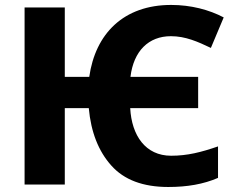

<svg xmlns="http://www.w3.org/2000/svg" viewBox="-20 -744 938 774"><path d="M658.2 9.8C734.9 9.8 800.3 -1.5 858.9 -26.9V-153.8C791 -130.4 735.8 -116.2 669.9 -116.2C566.4 -116.2 510.7 -197.8 504.9 -308.1H778.8V-434.1H505.9C518.6 -538.6 579.1 -598.1 668.9 -598.1C727.5 -598.1 776.9 -576.2 830.1 -550.8L881.8 -673.8C823.2 -704.6 750 -724.1 669.9 -724.1C478 -724.1 364.3 -607.9 339.8 -434.1H241.2V-713.9H79.1V0H241.2V-308.1H337.9C346.7 -211.4 377 -134.3 428.7 -76.7C480 -19 556.6 9.8 658.2 9.8Z"/></svg>

Font: Avrile Sans
Style: Bold
Weight: 700
Designer: Monotype Design Team, Google (font), Stefan Peev (BGR Cyrillic), Cristiano Sobral (main changes)
Foundry: The Avrile Sans Project Authors
Version: Version 3.110